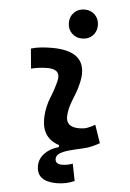

<svg xmlns="http://www.w3.org/2000/svg" viewBox="-62 -796 711 1049"><g transform="rotate(5 293.0 -272.0)"><path d="M289.1 207Q179.2 207 179.2 122.1Q179.2 83 207.5 53Q235.8 22.9 284.2 9.3V-1.5Q190.4 -31.2 190.4 -136.7Q190.4 -144.5 190.9 -153.3Q194.3 -206.5 214.4 -255.9Q234.4 -305.2 245.1 -349.1Q248 -361.3 248 -371.1Q248 -415.5 184.6 -415.5Q138.2 -415.5 95.2 -404.3L85 -513.7Q113.8 -522 142.6 -524.7Q171.4 -527.3 200.2 -527.3Q375 -527.3 375 -402.8Q375 -377 367.2 -345.2Q359.4 -312 347.7 -283.7Q335.9 -254.9 326.4 -226.8Q316.9 -198.7 314.5 -166.5Q310.1 -102.5 385.3 -102.5Q409.7 -102.5 428 -108.6Q446.3 -114.7 471.7 -129.4L505.4 -31.2Q484.9 -19.5 463.1 -10Q441.4 -0.5 416.5 4.9Q376.5 13.7 343.8 22.5Q311 31.2 291.5 43.7Q272 56.2 272 75.2Q272 104 311 104Q338.4 104 367.7 92.8L386.2 186.5Q340.3 207 289.1 207ZM358.9 -592.3Q324.7 -592.3 302 -614.7Q279.3 -637.2 279.3 -671.9Q279.3 -706.5 302 -729Q324.7 -751.5 358.9 -751.5Q393.6 -751.5 416 -729Q438.5 -706.5 438.5 -671.9Q438.5 -637.2 416 -614.7Q393.6 -592.3 358.9 -592.3Z"/></g></svg>

Font: CaskaydiaCove NFP SemiBold
Style: Italic
Weight: 600
Italic angle: -10°
Designer: Aaron Bell
Foundry: Saja Typeworks
Version: Version 2111.001; VTT 6.35;Nerd Fonts 3.1.1